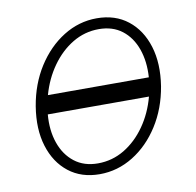

<svg xmlns="http://www.w3.org/2000/svg" viewBox="-68 -624 720 704"><g transform="rotate(-10 292.0 -271.5)"><path d="M248.6 11.4Q180.4 11.4 133.3 -25.6Q86.3 -62.5 66.4 -127Q46.5 -191.4 60 -274.5Q73.5 -355.5 113.6 -418.5Q153.8 -481.5 211.6 -517.6Q269.5 -553.6 335.6 -553.6Q404.5 -553.6 451.5 -516.5Q498.6 -479.4 518.5 -414.8Q538.4 -350.1 525.2 -267Q511.7 -186.4 471.6 -123.4Q431.5 -60.4 373.4 -24.5Q315.3 11.4 248.6 11.4ZM248.9 -28.8Q302.2 -28.8 347.7 -56.1Q393.1 -83.5 426.1 -130.7Q459.2 -177.9 475.1 -237.6H98.4Q93.4 -178.3 109.9 -131Q126.4 -83.8 161.8 -56.3Q197.1 -28.8 248.9 -28.8ZM111.2 -307.2H486.9Q490.8 -365.8 474.3 -412.5Q457.7 -459.2 422.8 -486.2Q387.8 -513.1 336.3 -513.1Q284.1 -513.1 239 -486.2Q193.9 -459.2 160.7 -412.5Q127.5 -365.8 111.2 -307.2Z"/></g></svg>

Font: Inter UI Extra Light
Style: Italic
Weight: 200
Italic angle: -9.39999°
Designer: Rasmus Andersson
Foundry: rsms
Version: 3.2;8d6f07862